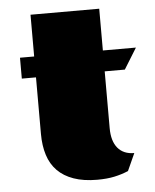

<svg xmlns="http://www.w3.org/2000/svg" viewBox="-49 -687 597 738"><g transform="rotate(-5 249.5 -318.0)"><path d="M96.2 -403.3H41.5V-483.9H96.2V-645H361.3V-483.9H488.8L439 -403.3H361.3V-184.1Q361.3 -134.3 383.5 -107.4Q405.8 -80.6 447.3 -80.6L417 -13.7Q391.6 -2.9 363 3.2Q334.5 9.3 296.9 9.3Q244.1 9.3 206.1 -4.2Q168 -17.6 143.6 -42.5Q119.1 -67.4 107.7 -103.5Q96.2 -139.6 96.2 -185.1Z"/></g></svg>

Font: Poller One
Style: Regular
Weight: 400
Designer: Yvonne Schttler
Foundry: Yvonne Schttler
Version: Version 1.002